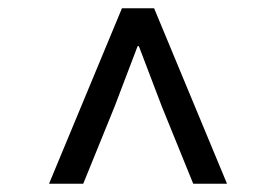

<svg xmlns="http://www.w3.org/2000/svg" viewBox="-20 -756 621 466"><path d="M276 -736H354L531 -310H449L373 -497L317 -644H314L258 -497L182 -310H99Z"/></svg>

Font: Nebula Sans Medium
Style: Regular
Weight: 500
Italic angle: -9°
Designer: Paul D. Hunt for Adobe (as Source Sans)
Foundry: Nebula Entertainment & Broadcasting LLC
Version: Version 1.010